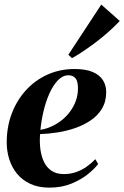

<svg xmlns="http://www.w3.org/2000/svg" viewBox="-20 -826 554 857"><path d="M418 -94Q403.5 -74 373 -49.2Q342.5 -24.5 299 -6.5Q255.5 11.5 200.5 11.5Q152 11.5 116 -5Q80 -21.5 56.5 -50Q33 -78.5 21.5 -114.8Q10 -151 10 -190.5Q10 -259.5 32.5 -319Q55 -378.5 95.8 -423.2Q136.5 -468 192 -493Q247.5 -518 313 -518Q362.5 -518 393.5 -504.8Q424.5 -491.5 439.2 -468.5Q454 -445.5 454 -415Q454 -372.5 435.2 -341.2Q416.5 -310 385 -288.8Q353.5 -267.5 315 -254.2Q276.5 -241 235.8 -234.8Q195 -228.5 159 -227.5Q156 -192.5 160.2 -160.2Q164.5 -128 176.5 -103Q188.5 -78 210.5 -63.5Q232.5 -49 265 -49Q295 -49 320.8 -58.2Q346.5 -67.5 367.8 -82.8Q389 -98 405.5 -115.5ZM285.5 -490Q260 -490 238.8 -468Q217.5 -446 201.2 -410.2Q185 -374.5 174.8 -331.5Q164.5 -288.5 160.5 -246.5Q185.5 -250.5 209.8 -261.5Q234 -272.5 255.2 -289.2Q276.5 -306 292.8 -328Q309 -350 318.5 -376Q328 -402 328 -431.5Q328 -464 316.8 -477Q305.5 -490 285.5 -490ZM285 -581.5 432 -805.5 514.5 -732.5Q499 -716 479.2 -697.5Q459.5 -679 437 -660.5Q414.5 -642 390.8 -624.8Q367 -607.5 344.2 -592.5Q321.5 -577.5 301.5 -566.5Z"/></svg>

Font: Merriweather 144pt
Style: Bold Italic
Weight: 700
Italic angle: -7.8°
Version: Version 2.101